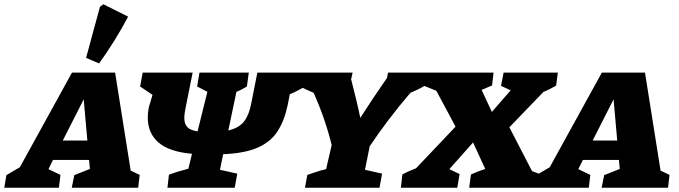

<svg xmlns="http://www.w3.org/2000/svg" viewBox="-86 -879 3177 899"><path d="M526 -80Q537 -75 547.5 -70Q558 -65 568 -60L561 0H250L262 -59L335 -88L331 -130H162L141 -87Q169 -74 197 -60L190 0H-66L-56 -59L7 -96L251 -539H453ZM208 -221H323L306 -414ZM378 -582 317 -608 382 -847 398 -859 514 -801Q454 -688 378 -582Z M698 0 705 -61Q726 -69 744 -74.5Q762 -80 796 -89L813 -159Q707 -168 656.5 -211.5Q606 -255 606 -328Q606 -344 608.5 -363Q611 -382 618 -400L628 -435L570 -474L582 -539H816L784 -379Q781 -365 779 -351.5Q777 -338 777 -326Q777 -299 791 -284Q805 -269 839 -264L885 -449L837 -474L848 -539H1079L1070 -474Q1056 -466 1047 -461Q1038 -456 1021 -449L983 -268Q1033 -280 1056.5 -310Q1080 -340 1090 -393L1119 -539H1353L1345 -475Q1329 -466 1310 -456Q1291 -446 1271 -438L1261 -387Q1246 -315 1214 -265Q1182 -215 1121 -188Q1060 -161 959 -157L944 -84L1025 -66L1013 0Z M1342 0 1353 -60Q1372 -66 1393 -73.5Q1414 -81 1441 -87L1467 -200Q1452 -261 1431 -322Q1410 -383 1383 -444L1317 -474L1330 -539H1565L1558 -508Q1570 -461 1581 -416Q1592 -371 1601 -327Q1629 -371 1661 -419Q1693 -467 1726 -514L1731 -539H1919L1907 -480Q1872 -459 1836 -445Q1783 -383 1735 -320Q1687 -257 1645 -194L1623 -84L1703 -66L1691 0Z M1791 0 1798 -62Q1814 -71 1830 -78Q1846 -85 1862 -91L2047 -286L1957 -454L1900 -477L1912 -539H2225L2218 -479Q2194 -468 2169 -458L2217 -355L2305 -456L2260 -477L2272 -539H2526L2518 -478Q2488 -461 2458 -448L2299 -283L2405 -78L2442 -64L2430 0H2111L2119 -62Q2152 -77 2186 -88L2129 -212L2018 -87L2066 -64L2055 0Z M3007 -80Q3018 -75 3028.5 -70Q3039 -65 3049 -60L3042 0H2731L2743 -59L2816 -88L2812 -130H2643L2622 -87Q2650 -74 2678 -60L2671 0H2415L2425 -59L2488 -96L2732 -539H2934ZM2689 -221H2804L2787 -414Z"/></svg>

Font: Piazzolla SC ExtraBold
Style: Italic
Weight: 800
Italic angle: -11.3°
Designer: Juan Pablo del Peral
Foundry: Huerta Tipografica
Version: Version 1.330